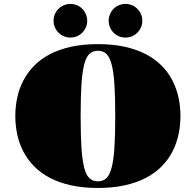

<svg xmlns="http://www.w3.org/2000/svg" viewBox="-20 -934 992 973"><path d="M616.2 -743.7Q598.1 -743.7 582.5 -750.2Q566.9 -756.8 555.4 -768.6Q543.9 -780.3 537.4 -795.7Q530.8 -811 530.8 -828.6Q530.8 -846.2 537.4 -861.8Q543.9 -877.4 555.4 -889.2Q566.9 -900.9 582.5 -907.5Q598.1 -914.1 616.2 -914.1Q633.8 -914.1 649.2 -907.5Q664.6 -900.9 676.3 -889.2Q688 -877.4 694.6 -861.8Q701.2 -846.2 701.2 -828.6Q701.2 -811 694.6 -795.7Q688 -780.3 676.3 -768.6Q664.6 -756.8 649.2 -750.2Q633.8 -743.7 616.2 -743.7ZM336.9 -743.7Q319.3 -743.7 303.7 -750.2Q288.1 -756.8 276.4 -768.6Q264.6 -780.3 258.1 -795.7Q251.5 -811 251.5 -828.6Q251.5 -846.2 258.1 -861.8Q264.6 -877.4 276.4 -889.2Q288.1 -900.9 303.7 -907.5Q319.3 -914.1 336.9 -914.1Q354.5 -914.1 370.1 -907.5Q385.7 -900.9 397.2 -889.2Q408.7 -877.4 415.3 -861.8Q421.9 -846.2 421.9 -828.6Q421.9 -811 415.3 -795.7Q408.7 -780.3 397.2 -768.6Q385.7 -756.8 370.1 -750.2Q354.5 -743.7 336.9 -743.7ZM57.6 -346.2Q57.6 -394.5 67.6 -440.4Q77.6 -486.3 98.9 -526.9Q120.1 -567.4 153.3 -601.1Q186.5 -634.8 232.9 -659.2Q279.3 -683.6 339.8 -697Q400.4 -710.4 476.1 -710.4Q551.8 -710.4 612.3 -697Q672.9 -683.6 719.5 -659.2Q766.1 -634.8 799.3 -601.1Q832.5 -567.4 853.5 -526.9Q874.5 -486.3 884.5 -440.4Q894.5 -394.5 894.5 -346.2Q894.5 -297.9 884.5 -251.7Q874.5 -205.6 853.5 -165Q832.5 -124.5 799.3 -90.8Q766.1 -57.1 719.5 -32.7Q672.9 -8.3 612.3 5.1Q551.8 18.6 476.1 18.6Q400.4 18.6 339.8 5.1Q279.3 -8.3 232.9 -32.7Q186.5 -57.1 153.3 -90.8Q120.1 -124.5 98.9 -165Q77.6 -205.6 67.6 -251.5Q57.6 -297.4 57.6 -346.2ZM476.1 -15.1Q501.5 -15.1 518.3 -30.3Q535.2 -45.4 545.4 -83.3Q555.7 -121.1 559.8 -184.8Q564 -248.5 564 -346.2Q564 -443.4 559.8 -507.1Q555.7 -570.8 545.4 -608.6Q535.2 -646.5 518.3 -661.6Q501.5 -676.8 476.1 -676.8Q450.7 -676.8 433.8 -661.6Q417 -646.5 407 -608.6Q397 -570.8 392.8 -507.1Q388.7 -443.4 388.7 -346.2Q388.7 -248.5 392.8 -184.8Q397 -121.1 407 -83.3Q417 -45.4 433.8 -30.3Q450.7 -15.1 476.1 -15.1Z"/></svg>

Font: GravitasOne
Style: Regular
Weight: 400
Designer: Riccardo De Franceschi
Foundry: Sorkin Type Co.
Version: Version 1.001